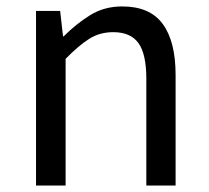

<svg xmlns="http://www.w3.org/2000/svg" viewBox="-20 -577 650 597"><path d="M92 0V-543H167L176 -464H178Q217 -503 260.5 -530Q304 -557 360 -557Q446 -557 486 -502.5Q526 -448 526 -344V0H435V-332Q435 -409 410.5 -443Q386 -477 332 -477Q290 -477 257 -456Q224 -435 184 -394V0Z"/></svg>

Font: Noto Sans KR
Style: Regular
Weight: 400
Designer: Ryoko NISHIZUKA  (kana, bopomofo & ideographs); Paul D. Hunt (Latin, Greek & Cyrillic); Sandoll Communications , Soo-you
Foundry: Adobe
Version: Version 2.004-H2;hotconv 1.0.118;makeotfexe 2.5.65603